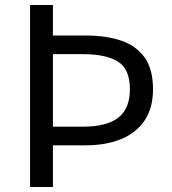

<svg xmlns="http://www.w3.org/2000/svg" viewBox="-20 -753 692 773"><path d="M101 0V-733H193V-610H325Q407 -610 467.5 -589.5Q528 -569 562 -522Q596 -475 596 -394Q596 -317 561.5 -267Q527 -217 466.5 -192.5Q406 -168 325 -168H193V0ZM193 -243H313Q410 -243 456.5 -279.5Q503 -316 503 -394Q503 -474 455.5 -504.5Q408 -535 313 -535H193Z"/></svg>

Font: Noto Sans KR
Style: Regular
Weight: 400
Designer: Ryoko NISHIZUKA  (kana, bopomofo & ideographs); Paul D. Hunt (Latin, Greek & Cyrillic); Sandoll Communications , Soo-you
Foundry: Adobe
Version: Version 2.004-H2;hotconv 1.0.118;makeotfexe 2.5.65603